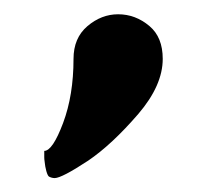

<svg xmlns="http://www.w3.org/2000/svg" viewBox="-20 -770 290 269"><path d="M208 -687.5Q208 -650.4 173.8 -610.4Q136.7 -567.4 103.5 -544.9Q66.4 -520.5 56.6 -520.5Q52.7 -520.5 48.8 -522.5Q46.9 -523.4 44.9 -530.3Q43 -538.1 43 -540Q43 -541 42.5 -543.9Q42 -546.9 42 -549.8V-558.6Q53.7 -558.6 68.4 -597.7Q83 -636.7 83 -687.5Q83 -716.8 102.5 -733.4Q122.1 -750 145.5 -750Q169.9 -750 189.5 -733.4Q208 -717.8 208 -687.5Z"/></svg>

Font: okolaksMetalik
Style: bold
Weight: 700
Width: 7
Version: Version 0.6